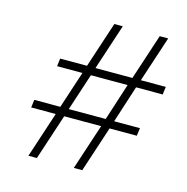

<svg xmlns="http://www.w3.org/2000/svg" viewBox="-104 -799 877 899"><g transform="rotate(15 335.0 -350.0)"><path d="M185 -222H66L71 -260H197L256 -440H133L138 -478H268L341 -700H382L309 -478H488L561 -700H602L529 -478H650L645 -440H516L458 -260H583L578 -222H446L373 0H332L405 -222H226L153 0H112ZM417 -260 475 -440H297L238 -260Z"/></g></svg>

Font: Haskoy ExtraLight
Style: Italic
Weight: 200
Designer: Ertekin Erdin
Foundry: Ertekin Erdin
Version: Version 2.000; ttfautohint (v1.8.4.7-5d5b)